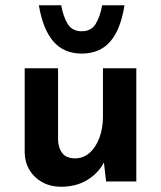

<svg xmlns="http://www.w3.org/2000/svg" viewBox="-20 -691 614 731"><path d="M213 20Q154 20 115 -16Q76 -52 74 -109V-431H201V-156Q203 -126 217.5 -107.5Q232 -89 265 -88Q297 -88 321 -109Q345 -130 358.5 -166.5Q372 -203 372 -248V-431H499V0H384L374 -86L377 -75Q356 -33 313.5 -6.5Q271 20 213 20ZM291 -487Q223 -487 183 -533.5Q143 -580 128 -671H213Q221 -627 238 -599.5Q255 -572 291 -572Q327 -572 344 -599.5Q361 -627 369 -671H454Q439 -577 399 -532Q359 -487 291 -487Z"/></svg>

Font: Reem Kufi Fun SemiBold
Style: Regular
Weight: 600
Designer: Khaled Hosny
Version: Version 1.005